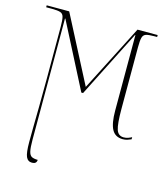

<svg xmlns="http://www.w3.org/2000/svg" viewBox="-115 -626 836 956"><g transform="rotate(15 303.5 -148.0)"><path d="M139 240Q117 240 108 219.5Q99 199 99 143Q99 111 99.5 68.5Q100 26 101 -35Q102 -96 102 -183V-451Q102 -485 98 -501Q94 -517 80 -521.5Q66 -526 37 -526H7V-536H123L300 -194L475 -536H579V-526H565Q535 -526 521.5 -521.5Q508 -517 504 -501Q500 -485 500 -451V-135Q500 -56 509.5 -28Q519 0 547 0Q559 0 570 -4Q581 -8 588 -12V-1Q579 3 568.5 6.5Q558 10 545 10Q506 10 489 -21Q472 -52 472 -118V-507H470L295 -161H286L114 -496H112V128Q112 169 116.5 188.5Q121 208 132.5 213.5Q144 219 163 219Q162 240 139 240Z"/></g></svg>

Font: Noto Serif Display Condensed Thin
Style: Regular
Weight: 100
Width: 3
Designer: Monotype Design Team
Foundry: Monotype Imaging Inc.
Version: Version 2.009